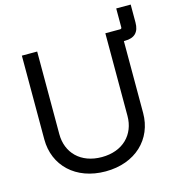

<svg xmlns="http://www.w3.org/2000/svg" viewBox="-123 -949 970 1063"><g transform="rotate(-15 362.0 -417.0)"><path d="M351.6 11.7C522.9 11.7 634.8 -97.7 634.8 -247.1V-659.2H640.6C696.3 -659.2 723.6 -686.5 723.6 -742.2V-844.7H640.6V-736.3C640.6 -731 637.2 -727.5 631.8 -727.5H546.9V-253.9C546.9 -147.5 473.1 -70.3 351.6 -70.3C230 -70.3 156.2 -147.5 156.2 -253.9V-727.5H68.4V-247.1C68.4 -97.7 180.2 11.7 351.6 11.7Z"/></g></svg>

Font: Raveo Display Display
Style: Regular
Weight: 400
Designer: Jakub Foglar, Rasmus Andersson (Inter)
Foundry: Jakubfoglar.com
Version: Version 1.100;Glyphs 3.2.3 (3260)